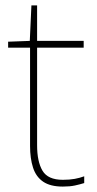

<svg xmlns="http://www.w3.org/2000/svg" viewBox="-20 -679 359 709"><path d="M212 -15Q237 -15 256 -18.5Q275 -22 291 -28V-3Q275 2 256.5 6Q238 10 212 10Q166 10 139.5 -8Q113 -26 102 -60Q91 -94 91 -140V-503H10V-525L90 -528L96 -659H117V-528H289V-503H117V-143Q117 -82 137 -48.5Q157 -15 212 -15Z"/></svg>

Font: Noto Sans Cham Thin
Style: Regular
Weight: 250
Version: Version 2.002